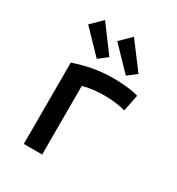

<svg xmlns="http://www.w3.org/2000/svg" viewBox="-184 -890 927 1006"><g transform="rotate(30 280.0 -387.5)"><path d="M112 0V-492Q167 -511 225 -522Q283 -533 349 -533Q370 -533 395.5 -531.5Q421 -530 448 -526.5Q475 -523 500 -515L480 -415Q460 -421 437.5 -424.5Q415 -428 393 -429.5Q371 -431 352 -431Q319 -431 287 -427.5Q255 -424 223 -415V0ZM220 -577 91 -711 156 -775 273 -618ZM396 -577 267 -711 331 -775 449 -618Z"/></g></svg>

Font: Ubuntu Sans Mono Medium
Style: Regular
Weight: 500
Monospace: yes
Designer: Dalton Maag Ltd
Foundry: Dalton Maag Ltd
Version: Version 1.006